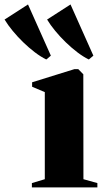

<svg xmlns="http://www.w3.org/2000/svg" viewBox="-132 -820 446 840"><path d="M7.5 0V-19L64 -36V-417L8.5 -440.5V-460L193.5 -517.5H210.5L232.5 -495L233 -36L294 -19V0ZM70 -560Q46.5 -571.5 20.5 -591.2Q-5.5 -611 -30.5 -635.2Q-55.5 -659.5 -76.5 -685Q-97.5 -710.5 -112 -734.5L-9.5 -800.5L90.5 -576.5L71 -560ZM256 -560Q232.5 -571.5 206.5 -591.2Q180.5 -611 155.5 -635.2Q130.5 -659.5 109.5 -685Q88.5 -710.5 74 -734.5L176.5 -800.5L276.5 -576.5L257 -560Z"/></svg>

Font: Merriweather 144pt Black
Style: Regular
Weight: 900
Version: Version 2.100